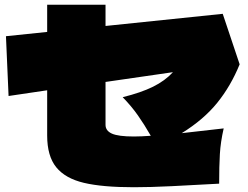

<svg xmlns="http://www.w3.org/2000/svg" viewBox="-20 -779 1040 806"><path d="M919 -240Q906 -183 903 -132.5Q900 -82 900 -8Q794 -2 702 2.5Q610 7 542 7Q410 7 332 -11.5Q254 -30 216 -77Q178 -124 178 -210V-400L16 -376L5 -627L178 -645V-759H423V-670L915 -721L986 -509Q949 -418 892 -347.5Q835 -277 743 -220Q791 -225 919 -240ZM423 -255Q423 -230 450 -218Q477 -206 542 -206Q572 -206 613 -209Q586 -256 559 -294.5Q532 -333 495 -371Q572 -390 622.5 -415Q673 -440 706 -476L423 -435Z"/></svg>

Font: Mantou Sans
Style: Regular
Weight: 400
Designer: Mant0u / artakana
Foundry: Mant0u / artakana
Version: Version 1.001;October 22, 2023;FontCreator 14.0.0.2901 64-bi